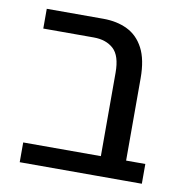

<svg xmlns="http://www.w3.org/2000/svg" viewBox="-68 -624 665 689"><g transform="rotate(10 265.0 -279.5)"><path d="M331 0V-376Q331 -438 304 -462.5Q277 -487 232 -487H48V-559H254Q304 -559 342 -540.5Q380 -522 401.5 -481Q423 -440 423 -372V0ZM48 0V-72H493V0Z"/></g></svg>

Font: Assistant Medium
Style: Regular
Weight: 500
Designer: Hebrew By Ben Nathan, Latin by Paul Hunt
Version: Version 3.000